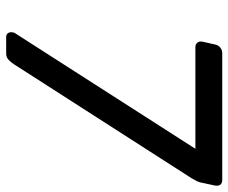

<svg xmlns="http://www.w3.org/2000/svg" viewBox="-79 -661 740 622"><g transform="rotate(90 291.0 -350.0)"><path d="M100 0Q91 0 87 -6.5Q83 -13 85 -22Q85 -26 89 -31L462 -613H133Q123 -613 118 -619.5Q113 -626 115 -636L124 -676Q126 -687 134 -693.5Q142 -700 152 -700H562Q574 -700 578.5 -693.5Q583 -687 581 -676L573 -639Q571 -626 567 -618Q563 -610 557 -600L188 -25Q183 -17 174.5 -8.5Q166 0 154 0Z"/></g></svg>

Font: Rubik
Style: Italic
Weight: 400
Italic angle: -12°
Designer: Hubert and Fischer
Foundry: Hubert and Fischer
Version: Version 2.300;gftools[0.9.30]